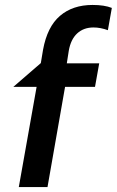

<svg xmlns="http://www.w3.org/2000/svg" viewBox="-20 -756 472 776"><path d="M354 -736Q274 -736 222.5 -692Q171 -648 154 -555L145 -501L34 -405H128L56 0H172L243 -405H364L381 -500H250L258 -551Q266 -597 292 -621Q318 -645 358 -645Q386 -645 416 -634L432 -724Q402 -736 354 -736Z"/></svg>

Font: Geom Medium
Style: Italic
Weight: 500
Italic angle: -10°
Version: Version 1.102